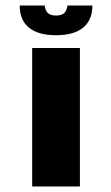

<svg xmlns="http://www.w3.org/2000/svg" viewBox="-20 -672 399 692"><path d="M96 0V-499H268V0ZM223 -652C220 -630 211 -616 182 -616C153 -616 144 -630 141 -652H51C51 -585 93 -545 182 -545C271 -545 313 -585 313 -652Z"/></svg>

Font: Maven Pro
Style: Black
Weight: 900
Designer: Joe Prince
Foundry: Joe Prince
Version: Version 1.003